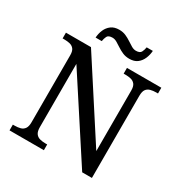

<svg xmlns="http://www.w3.org/2000/svg" viewBox="-201 -1057 1165 1215"><g transform="rotate(30 381.5 -449.5)"><path d="M38 0V-42H51Q74 -42 92.5 -47Q111 -52 122 -67.5Q133 -83 133 -114V-604Q133 -634 121.5 -648.5Q110 -663 91.5 -667.5Q73 -672 51 -672H38V-714H221L579 -161V-604Q579 -634 567.5 -648.5Q556 -663 537.5 -667.5Q519 -672 497 -672H484V-714H735V-672H722Q700 -672 681 -667Q662 -662 651 -647Q640 -632 640 -600V0H569L194 -576V-114Q194 -83 205 -67.5Q216 -52 235 -47Q254 -42 276 -42H289V0ZM467 -771Q440 -771 418 -780.5Q396 -790 377.5 -802.5Q359 -815 342.5 -824.5Q326 -834 310 -834Q280 -834 272 -817.5Q264 -801 261 -781H216Q218 -812 229.5 -838.5Q241 -865 263.5 -882Q286 -899 322 -899Q349 -899 370.5 -889.5Q392 -880 410.5 -867.5Q429 -855 445.5 -845.5Q462 -836 478 -836Q507 -836 515.5 -852.5Q524 -869 527 -889H572Q570 -859 558.5 -832Q547 -805 525 -788Q503 -771 467 -771Z"/></g></svg>

Font: Noto Serif Kannada
Style: Regular
Weight: 400
Designer: Universal Thirst, Indian Type Foundry and the Monotype Design Team
Foundry: Monotype Imaging Inc.
Version: Version 2.003